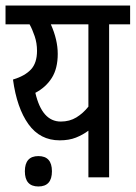

<svg xmlns="http://www.w3.org/2000/svg" viewBox="-20 -642 491 695"><path d="M375 0V-554H451V-622H0V-554H87Q97 -536 105.5 -511Q114 -486 114 -458Q114 -414 92 -390.5Q70 -367 27 -354Q41 -251 83 -192.5Q125 -134 196 -134Q230 -134 255 -144Q280 -154 300 -169V0ZM200 -202Q132 -202 108 -306Q146 -326 167.5 -360Q189 -394 189 -447Q189 -498 164 -554H300V-256Q281 -232 256.5 -217Q232 -202 200 -202ZM119 33Q168 33 168 -22Q168 -77 119 -77Q70 -77 70 -22Q70 33 119 33Z"/></svg>

Font: Noto Sans Devanagari Extra Condensed
Style: Regular
Weight: 400
Width: 2
Designer: Monotype Design Team
Foundry: Monotype Imaging Inc.
Version: 1.000